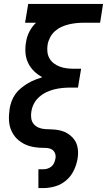

<svg xmlns="http://www.w3.org/2000/svg" viewBox="-20 -755 546 980"><path d="M176 205V109H201Q212 109 223 105.5Q234 102 243 94.5Q252 87 256.5 76Q261 65 263 54Q266 39 260 25.5Q254 12 241 6Q228 0 212.5 0Q197 0 182 -1Q167 -2 152.5 -4.5Q138 -7 124.5 -11.5Q111 -16 98.5 -23Q86 -30 75 -39Q64 -48 55.5 -59Q47 -70 40.5 -83Q34 -96 30.5 -110Q27 -124 26 -138.5Q25 -153 26 -168.5Q27 -184 29 -199Q32 -218 39 -237.5Q46 -257 58 -274Q70 -291 86.5 -304.5Q103 -318 121 -329Q139 -340 158 -347.5Q177 -355 196 -361Q173 -373 154 -391.5Q135 -410 123.5 -434Q112 -458 110 -486Q108 -514 113 -541Q117 -568 130 -593.5Q143 -619 164 -639H108L124 -735H506L491 -639H407Q388 -639 369 -637Q350 -635 331 -630.5Q312 -626 293.5 -617.5Q275 -609 260 -595.5Q245 -582 235.5 -563.5Q226 -545 223 -527Q220 -508 222 -490Q224 -472 232.5 -457Q241 -442 255 -431.5Q269 -421 285 -415Q301 -409 319.5 -406.5Q338 -404 356 -404H394L378 -308H340Q320 -308 299 -306Q278 -304 257.5 -299Q237 -294 217 -284.5Q197 -275 180 -260Q163 -245 153 -225.5Q143 -206 140 -185Q137 -168 139.5 -151Q142 -134 152 -122Q162 -110 177.5 -103.5Q193 -97 210.5 -96Q228 -95 245 -94.5Q262 -94 278.5 -91Q295 -88 310 -81.5Q325 -75 337.5 -65Q350 -55 359.5 -42Q369 -29 373.5 -13Q378 3 378.5 20Q379 37 376 55Q371 85 357 114.5Q343 144 318 165.5Q293 187 262 196Q231 205 201 205Z"/></svg>

Font: Iosevka Curly Oblique
Style: Bold
Weight: 700
Italic angle: -9°
Monospace: yes
Designer: Belleve Invis
Foundry: Belleve Invis
Version: Version 11.1.0; ttfautohint (v1.8.3)